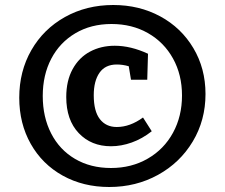

<svg xmlns="http://www.w3.org/2000/svg" viewBox="-20 -736 899 768"><path d="M802 -360Q802 -255 751 -170Q700 -85 612 -36.5Q524 12 417 12Q313 12 231 -33.5Q149 -79 103 -160.5Q57 -242 57 -345Q57 -451 105.5 -535.5Q154 -620 240 -668Q326 -716 433 -716Q537 -716 621 -670.5Q705 -625 753.5 -543.5Q802 -462 802 -360ZM708 -354Q708 -437 672 -502Q636 -567 572 -603.5Q508 -640 426 -640Q344 -640 281.5 -603Q219 -566 185 -501Q151 -436 151 -352Q151 -268 184.5 -202.5Q218 -137 280 -100.5Q342 -64 424 -64Q506 -64 571 -101.5Q636 -139 672 -205Q708 -271 708 -354ZM552 -266 587 -211Q549 -181 507 -166Q465 -151 424 -151Q345 -151 295 -203.5Q245 -256 245 -348Q245 -413 270.5 -459.5Q296 -506 340 -529.5Q384 -553 439 -553Q503 -553 572 -521L569 -417H504L495 -471Q471 -478 447 -478Q401 -478 378 -445Q355 -412 355 -355Q355 -291 379.5 -259.5Q404 -228 447 -228Q500 -228 552 -266Z"/></svg>

Font: Bitter Pro
Style: Bold
Weight: 700
Designer: Sol Matas, and Bitter project Authors
Foundry: Sol Matas
Version: Version 1.010